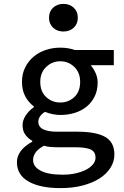

<svg xmlns="http://www.w3.org/2000/svg" viewBox="-20 -746 640 987"><path d="M291 221Q186 221 126.5 187Q67 153 67 88Q67 26 146 -18V-22Q126 -33 111 -52.5Q96 -72 96 -103Q96 -127 111.5 -151.5Q127 -176 154 -195V-199Q128 -218 110.5 -249.5Q93 -281 93 -325Q93 -366 109 -398.5Q125 -431 152 -454Q179 -477 214.5 -489Q250 -501 290 -501Q331 -501 364 -489H565V-411H446Q460 -395 471 -371.5Q482 -348 482 -322Q482 -282 467 -251Q452 -220 426 -198.5Q400 -177 365 -166Q330 -155 290 -155Q272 -155 251.5 -159Q231 -163 211 -171Q177 -149 177 -120Q177 -69 274 -69H378Q474 -69 521 -42Q568 -15 568 48Q568 84 548.5 115.5Q529 147 493 170.5Q457 194 405.5 207.5Q354 221 291 221ZM290 -219Q332 -219 362 -247Q392 -275 392 -325Q392 -373 362 -402Q332 -431 290 -431Q248 -431 217.5 -402Q187 -373 187 -325Q187 -275 217.5 -247Q248 -219 290 -219ZM301 152Q340 152 371.5 144.5Q403 137 425 125Q447 113 459 97.5Q471 82 471 65Q471 33 445 22Q419 11 367 11H280Q257 11 239 9.5Q221 8 206 3Q175 20 162.5 38.5Q150 57 150 76Q150 111 189 131.5Q228 152 301 152ZM306 -584Q274 -584 253 -603.5Q232 -623 232 -655Q232 -687 253 -706.5Q274 -726 306 -726Q338 -726 359 -706.5Q380 -687 380 -655Q380 -623 359 -603.5Q338 -584 306 -584Z"/></svg>

Font: Source Code Pro Medium
Style: Regular
Weight: 500
Monospace: yes
Designer: Paul D. Hunt, Teo Tuominen
Foundry: Adobe Systems Incorporated
Version: Version 2.030;PS 1.000;hotconv 16.6.51;makeotf.lib2.5.65220